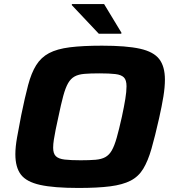

<svg xmlns="http://www.w3.org/2000/svg" viewBox="-20 -922 862 950"><path d="M368 8Q247 8 179 -7Q111 -22 83.5 -58Q56 -94 56 -159Q56 -195 64.5 -242.5Q73 -290 85 -352Q103 -440 119 -500.5Q135 -561 159 -599.5Q183 -638 222.5 -659Q262 -680 325.5 -688Q389 -696 485 -696Q605 -696 672.5 -681Q740 -666 768 -629.5Q796 -593 796 -528Q796 -491 788.5 -444.5Q781 -398 767 -336Q747 -247 729.5 -186Q712 -125 688.5 -86.5Q665 -48 626 -28Q587 -8 525 0Q463 8 368 8ZM379 -129Q423 -129 452.5 -131.5Q482 -134 501 -144.5Q520 -155 533 -177.5Q546 -200 557.5 -240.5Q569 -281 583 -344Q594 -395 600 -432Q606 -469 606 -495Q606 -526 593 -539Q580 -552 551 -555.5Q522 -559 472 -559Q427 -559 397.5 -556.5Q368 -554 349 -543.5Q330 -533 317 -510.5Q304 -488 293 -447.5Q282 -407 269 -344Q261 -309 255.5 -281Q250 -253 246.5 -231Q243 -209 243 -191Q243 -162 256.5 -149Q270 -136 300 -132.5Q330 -129 379 -129ZM469 -755 335 -897 336 -902H495L581 -760L580 -755Z"/></svg>

Font: Saira Thin Expanded
Style: Bold Italic
Weight: 700
Width: 7
Italic angle: -12°
Version: Version 1.101